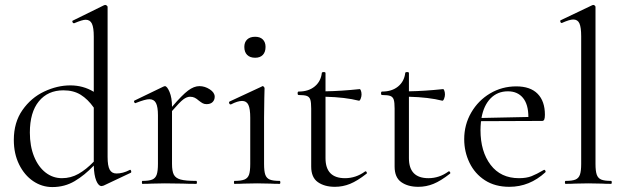

<svg xmlns="http://www.w3.org/2000/svg" viewBox="-20 -745 2531 778"><path d="M507 -57Q510 -57 511.5 -52Q513 -47 510 -45L400 7Q394 9 392 9Q379 9 370 -13Q361 -35 360 -74Q323 -35 282.5 -11Q242 13 192 13Q150 13 114.5 -11Q79 -35 57.5 -78.5Q36 -122 36 -178Q36 -249 71 -299Q106 -349 159 -374Q212 -399 265 -399Q317 -399 360 -373V-597Q360 -633 352.5 -649Q345 -665 327 -665Q314 -665 281 -651H279Q275 -651 273.5 -656Q272 -661 276 -662L402 -724L407 -725Q409 -725 412.5 -722.5Q416 -720 416 -717V-109Q416 -73 424.5 -57.5Q433 -42 452 -42Q478 -42 505 -56ZM360 -90V-309Q336 -343 307 -361Q278 -379 237 -379Q174 -379 137.5 -334.5Q101 -290 101 -208Q101 -153 118 -111Q135 -69 164.5 -46Q194 -23 231 -23Q267 -23 298 -40.5Q329 -58 360 -90Z M850 -353Q850 -340 841.5 -331.5Q833 -323 817 -323Q808 -323 801.5 -326.5Q795 -330 786 -337Q777 -345 769 -349Q761 -353 750 -353Q737 -353 722.5 -342Q708 -331 677 -295V-81Q677 -51 684.5 -37Q692 -23 712 -17.5Q732 -12 775 -12Q778 -12 778 -6Q778 0 775 0Q742 0 722 -1L648 -2L595 -1Q581 0 557 0Q555 0 555 -6Q555 -12 557 -12Q584 -12 597 -17.5Q610 -23 615 -37.5Q620 -52 620 -81V-278Q620 -312 612 -327.5Q604 -343 585 -343Q569 -343 531 -328L529 -327Q525 -327 523.5 -332Q522 -337 526 -338L642 -394Q648 -396 648 -396Q657 -396 667 -372.5Q677 -349 677 -312Q718 -360 742 -378Q766 -396 788 -396Q810 -396 830 -383Q850 -370 850 -353Z M930 -12Q957 -12 970.5 -17.5Q984 -23 989 -37Q994 -51 994 -81V-268Q994 -304 986.5 -320Q979 -336 961 -336Q943 -336 916 -322H914Q910 -322 908.5 -327Q907 -332 911 -334L1040 -394Q1042 -396 1044 -396Q1047 -396 1049.5 -393Q1052 -390 1052 -387Q1052 -380 1051 -347Q1050 -314 1050 -269V-81Q1050 -51 1055 -37Q1060 -23 1073 -17.5Q1086 -12 1113 -12Q1116 -12 1116 -6Q1116 0 1113 0Q1090 0 1076 -1L1022 -2L968 -1Q954 0 930 0Q928 0 928 -6Q928 -12 930 -12ZM970 -555Q970 -574 981.5 -585Q993 -596 1014 -596Q1034 -596 1045 -585Q1056 -574 1056 -555Q1056 -534 1045 -522.5Q1034 -511 1014 -511Q993 -511 981.5 -522.5Q970 -534 970 -555Z M1461 -51Q1464 -51 1466 -47Q1468 -43 1465 -41Q1428 -12 1398.5 0Q1369 12 1337 12Q1295 12 1268 -7Q1241 -26 1241 -70V-305Q1241 -330 1237.5 -341Q1234 -352 1224 -356Q1214 -360 1190 -360Q1186 -360 1186 -367Q1186 -374 1190 -374Q1230 -374 1255 -394.5Q1280 -415 1284 -449Q1284 -453 1292 -453Q1299 -453 1299 -449V-375Q1362 -376 1438 -384Q1440 -384 1442.5 -377.5Q1445 -371 1445 -362Q1445 -354 1441.5 -345Q1438 -336 1434 -337Q1379 -351 1299 -353V-104Q1299 -23 1378 -23Q1422 -23 1459 -50Z M1799 -51Q1802 -51 1804 -47Q1806 -43 1803 -41Q1766 -12 1736.5 0Q1707 12 1675 12Q1633 12 1606 -7Q1579 -26 1579 -70V-305Q1579 -330 1575.5 -341Q1572 -352 1562 -356Q1552 -360 1528 -360Q1524 -360 1524 -367Q1524 -374 1528 -374Q1568 -374 1593 -394.5Q1618 -415 1622 -449Q1622 -453 1630 -453Q1637 -453 1637 -449V-375Q1700 -376 1776 -384Q1778 -384 1780.5 -377.5Q1783 -371 1783 -362Q1783 -354 1779.5 -345Q1776 -336 1772 -337Q1717 -351 1637 -353V-104Q1637 -23 1716 -23Q1760 -23 1797 -50Z M2185 -57Q2188 -57 2190 -53Q2192 -49 2190 -47Q2126 12 2044 12Q1986 12 1945 -14.5Q1904 -41 1882.5 -85.5Q1861 -130 1861 -181Q1861 -240 1889.5 -289Q1918 -338 1966 -366.5Q2014 -395 2072 -395Q2129 -395 2158.5 -365Q2188 -335 2188 -280Q2188 -267 2185.5 -261Q2183 -255 2177 -255L1929 -254Q1927 -232 1927 -218Q1927 -131 1968 -77Q2009 -23 2083 -23Q2113 -23 2133.5 -31Q2154 -39 2183 -56ZM1931 -267 2121 -271Q2121 -322 2099 -348.5Q2077 -375 2038 -375Q1996 -375 1968 -346.5Q1940 -318 1931 -267Z M2272 -12Q2299 -12 2312 -17.5Q2325 -23 2330 -37.5Q2335 -52 2335 -81V-598Q2335 -634 2328 -650Q2321 -666 2303 -666Q2288 -666 2257 -652H2255Q2252 -652 2250.5 -657Q2249 -662 2252 -663L2380 -724L2384 -725Q2387 -725 2390 -722.5Q2393 -720 2393 -717V-81Q2393 -52 2398 -37.5Q2403 -23 2416 -17.5Q2429 -12 2456 -12Q2459 -12 2459 -6Q2459 0 2456 0Q2433 0 2419 -1L2364 -2L2310 -1Q2296 0 2272 0Q2269 0 2269 -6Q2269 -12 2272 -12Z"/></svg>

Font: Cormorant Garamond
Style: Regular
Weight: 400
Designer: Christian Thalmann (Catharsis Fonts)
Version: Version 3.000